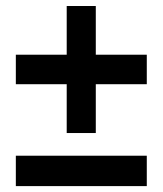

<svg xmlns="http://www.w3.org/2000/svg" viewBox="-20 -632 546 645"><path d="M33.2 -6.8V-108.9H473.1V-6.8ZM33.2 -349.1V-448.2H204.1V-611.8H301.8V-448.2H473.1V-349.1H301.8V-185.1H204.1V-349.1Z"/></svg>

Font: Montserrat Semi Bold
Style: Regular
Weight: 600
Designer: Julieta Ulanovsky
Foundry: Julieta Ulanovsky
Version: Version 3.001;PS 003.001;hotconv 1.0.70;makeotf.lib2.5.58329